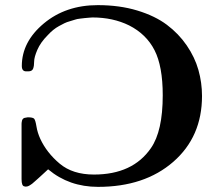

<svg xmlns="http://www.w3.org/2000/svg" viewBox="-20 -717 870 748"><path d="M64 -19V-235Q64 -240 66 -248Q66 -250 69.5 -254Q73 -258 77 -258Q85 -260 88 -260Q108 -260 113 -254.5Q118 -249 122 -224.5Q126 -200 137 -176Q162 -122 212.5 -79.5Q263 -37 346 -37Q497 -37 568 -140Q614 -206 614 -346Q614 -459 582 -521.5Q550 -584 483 -618Q420 -649 340 -649L326 -648Q313 -647 309.5 -646.5Q306 -646 292.5 -644.5Q279 -643 272.5 -640.5Q266 -638 253 -634.5Q240 -631 231 -626.5Q222 -622 210 -615.5Q198 -609 187 -600Q176 -591 166 -580Q138 -552 125.5 -523Q113 -494 113 -477Q113 -460 109 -449.5Q105 -439 90 -439H82Q65 -439 65 -460Q65 -554 150.5 -625.5Q236 -697 361 -697Q446 -697 515 -676Q584 -655 630 -620.5Q676 -586 707.5 -540Q739 -494 753 -444.5Q767 -395 767 -343Q767 -184 655 -86.5Q543 11 362 11Q249 11 168 -57H167Q158 -49 147 -38.5Q136 -28 130 -23Q124 -18 116.5 -11Q109 -4 105 -1Q101 2 96 5Q91 8 87.5 9Q84 10 81 10Q77 10 75 9Q64 8 64 -19Z"/></svg>

Font: CMU Serif
Style: Bold
Weight: 700
Version: Version 0.7.0